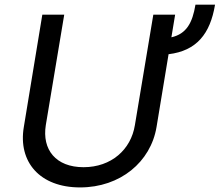

<svg xmlns="http://www.w3.org/2000/svg" viewBox="-20 -790 941 822"><path d="M900.6 -769.9H816.8C804 -692.5 778.4 -644.9 713.8 -630.3L729.8 -727.3H636.4L557.5 -254.3C540.8 -149.5 456.3 -74.2 337.7 -74.2C218.8 -74.2 159.4 -149.5 176.1 -254.3L255 -727.3H161.2L82 -246.4C56.8 -96.6 150.6 12.4 322.8 12.4C494.7 12.4 625.4 -96.6 650.2 -246.4L701.7 -557.9C821.7 -572.4 880 -645.2 900.6 -769.9Z"/></svg>

Font: Margiela Sans Text
Style: Italic
Weight: 400
Italic angle: -9.39999°
Designer: Stefan Endress, Andreas Faust
Version: Version 1.100;FEAKit 1.0